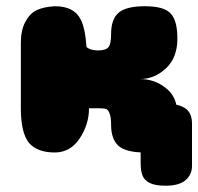

<svg xmlns="http://www.w3.org/2000/svg" viewBox="-20 -490 637 617"><path d="M512 106.8Q556 106.8 576.5 88.8Q597 70.8 597 43.4V-92.5Q597 -128.5 574 -142.8Q551 -157.2 510 -157.2Q491 -157.2 476.5 -152.6Q462 -148.1 452 -139.9Q442 -131.7 437 -120.9Q432 -110.2 432 -97.7V34.3Q432 60.4 438.5 75.4Q445 90.4 462.5 98.6Q480 106.8 512 106.8ZM430 -236Q476 -236 513 -270Q550 -304 550 -366Q550 -425 528 -447Q507 -470 445 -470Q386 -470 361 -449Q337 -428 337 -381Q337 -349 329 -339Q320 -328 296 -328Q270 -328 258 -339Q254 -399 239 -428Q218 -470 156 -470Q120 -468 97 -457Q75 -446 61 -419Q47 -393 47 -351V-143Q47 -63 73 -31Q100 0 156 0Q206 0 236 -45Q266 -90 266 -142H302Q316 -142 323 -139Q329 -135 333 -123Q337 -112 337 -89Q337 -43 361 -21Q386 0 445 0Q509 0 530 -23Q550 -46 550 -122Q550 -179 513 -207Q477 -236 430 -236Z"/></svg>

Font: Coiny 2.0
Style: Regular
Weight: 400
Version: Version 1.001 July 11, 2018